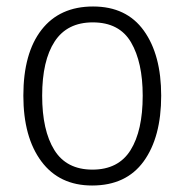

<svg xmlns="http://www.w3.org/2000/svg" viewBox="-20 -562 569 592"><path d="M477 -267Q477 -139 423 -64.5Q369 10 264 10Q163 10 107.5 -64.5Q52 -139 52 -267Q52 -398 108 -470Q164 -542 267 -542Q370 -542 423.5 -467.5Q477 -393 477 -267ZM110 -267Q110 -160 147.5 -99.5Q185 -39 265 -39Q345 -39 382.5 -99Q420 -159 420 -267Q420 -370 384 -431.5Q348 -493 266 -493Q187 -493 148.5 -434Q110 -375 110 -267Z"/></svg>

Font: Noto Sans Arabic SemCond Light
Style: Regular
Weight: 300
Width: 4
Designer: Monotype Design Team, Nadine Chahine, Nizar Qandah and Khaled Hosny
Foundry: Monotype Imaging Inc.
Version: Version 2.012; ttfautohint (v1.8.4.7-5d5b)